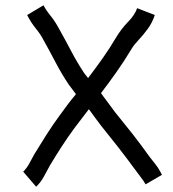

<svg xmlns="http://www.w3.org/2000/svg" viewBox="-20 -684 656 728"><path d="M117 24 68 -33Q81 -46 90.5 -63Q100 -80 110 -99Q133 -137 157 -174.5Q181 -212 206 -246Q221 -267 236.5 -287.5Q252 -308 268 -327Q255 -344 241 -363Q214 -403 191 -447Q168 -491 144 -534Q133 -555 115 -577Q97 -599 83 -627L145 -664Q154 -646 171.5 -624.5Q189 -603 205 -573Q228 -532 250 -490Q272 -448 299 -407Q302 -403 306 -398Q310 -393 314 -388Q343 -426 369.5 -463.5Q396 -501 419 -540Q440 -575 465.5 -601Q491 -627 500 -653L567 -627Q557 -597 539.5 -573.5Q522 -550 505 -532Q488 -514 479 -499Q452 -454 422.5 -412Q393 -370 363 -331Q365 -328 367 -325.5Q369 -323 370 -321Q381 -307 392 -291.5Q403 -276 416 -259Q448 -220 481 -178Q514 -136 546 -91Q556 -78 569.5 -61Q583 -44 594 -21L532 15Q525 2 513.5 -12.5Q502 -27 490 -44Q460 -85 428 -126Q396 -167 362 -209Q351 -223 340 -238.5Q329 -254 317 -270Q303 -252 289.5 -234Q276 -216 262 -198Q237 -164 214 -128.5Q191 -93 170 -58Q160 -40 147.5 -16.5Q135 7 117 24Z"/></svg>

Font: Syne Tactile
Style: Regular
Weight: 400
Designer: Lucas Descroix
Foundry: Bonjour Monde
Version: Version 2.100; ttfautohint (v1.8.3)